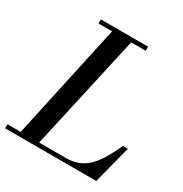

<svg xmlns="http://www.w3.org/2000/svg" viewBox="-196 -886 969 1018"><g transform="rotate(30 288.0 -377.0)"><path d="M129 -729V-754H418V-729H329L172 -25H339Q410 -25 461 -68.5Q512 -112 566 -232H596L536 0H-22V-25H59L212 -729Z"/></g></svg>

Font: Libre Bodoni
Style: Italic
Weight: 400
Italic angle: -13°
Designer: Pablo Impallari, Rodrigo Fuenzalida
Foundry: Pablo Impallari, Rodrigo Fuenzalida
Version: Version 1.001